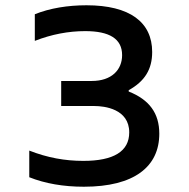

<svg xmlns="http://www.w3.org/2000/svg" viewBox="-20 -699 715 728"><path d="M338 -297C376 -297 470 -286 470 -197C470 -125 411 -89 296 -89C226 -89 160 -101 91 -128V-27C151 -3 221 9 298 9C489 9 584 -67 584 -192C584 -270 546 -321 468 -352V-357C529 -391 557 -436 557 -502C557 -615 472 -679 308 -679C237 -679 169 -668 112 -645V-544C176 -569 240 -581 303 -581C395 -581 443 -552 443 -490C443 -434 403 -392 328 -392H212V-297Z"/></svg>

Font: LT Wave Alt Medium
Style: Regular
Weight: 500
Designer: Daniel Lyons
Version: Version 2.5 (Glyphs App)